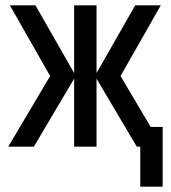

<svg xmlns="http://www.w3.org/2000/svg" viewBox="-20 -550 640 720"><path d="M11 0 168 -265 17 -530H113L258 -276V-530H342V-276L487 -530H583L432 -265L545 -74H590V150H506V0H493L342 -255V0H258V-255L107 0Z"/></svg>

Font: Geist Mono
Style: Regular
Weight: 400
Monospace: yes
Designer: Basement.studio, Andrés Briganti, Mateo Zaragoza
Foundry: Basement.studio, Vercel, Andrés Briganti, Guido Ferreyra, Mateo Zaragoza
Version: Version 1.500; ttfautohint (v1.8.4.7-5d5b)